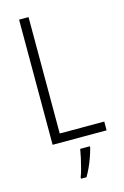

<svg xmlns="http://www.w3.org/2000/svg" viewBox="-139 -775 685 1058"><g transform="rotate(-15 204.0 -246.5)"><path d="M83 0V-714H137V-50H391V0ZM279 69Q272 95 262.5 122Q253 149 241.5 174Q230 199 217 221H186V213Q193 196 200.5 168Q208 140 214.5 110.5Q221 81 224 61H279Z"/></g></svg>

Font: Noto Sans Bengali Condensed Light
Style: Regular
Weight: 300
Width: 3
Designer: Jelle Bosma - Monotype Design Team
Foundry: Monotype Imaging Inc.
Version: Version 2.003